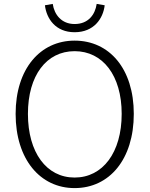

<svg xmlns="http://www.w3.org/2000/svg" viewBox="-20 -950 766 983"><path d="M362 -785C461 -785 508 -855 516 -923L475 -930C467 -875 432 -827 362 -827C295 -827 258 -875 250 -930L210 -923C218 -855 264 -785 362 -785ZM362 13C540 13 665 -134 665 -367C665 -598 540 -742 362 -742C186 -742 60 -598 60 -367C60 -134 186 13 362 13ZM362 -41C218 -41 123 -169 123 -367C123 -564 218 -688 362 -688C506 -688 603 -564 603 -367C603 -169 506 -41 362 -41Z"/></svg>

Font: Spoqa Han Sans Neo Light
Style: Regular
Weight: 300
Designer: [Spoqa Han Sans Neo] Dong-huui Kim  Younghwa Kang  Yujin Lee  [Noto Sans] Ryoko NISHIZUKA  (kana & ideographs); Paul D. 
Foundry: Spoqa (http://www.spoqa-han-sans.com)
Version: Version 1.000